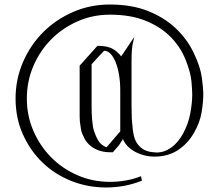

<svg xmlns="http://www.w3.org/2000/svg" viewBox="-20 -834 962 851"><path d="M609 -33Q568 -17 528.5 -10Q489 -3 450 -3Q369 -3 296 -32Q223 -61 168.5 -113.5Q114 -166 81.5 -238.5Q49 -311 49 -397Q49 -483 82 -559Q115 -635 171.5 -691.5Q228 -748 304 -781Q380 -814 467 -814Q564 -814 636.5 -785Q709 -756 759.5 -708Q810 -660 839 -599Q868 -538 874.5 -491Q881 -444 881 -415Q881 -382 873.5 -336Q866 -290 838.5 -243Q811 -196 767.5 -168Q724 -140 667 -140Q665 -140 663 -140Q639 -140 616 -146.5Q593 -153 574 -164Q555 -175 542 -190Q529 -205 524 -221V-215Q522 -213 517.5 -206Q513 -199 508 -191L480 -159Q476 -159 473 -159Q437 -159 413 -169Q389 -179 375 -193Q358 -209 350 -230Q342 -244 339 -261Q336 -278 334 -295Q333 -307 333 -320V-543L412 -631Q458 -631 482 -616Q488 -612 494 -608Q499 -603 505.5 -597.5Q512 -592 517 -584L575 -670Q575 -667 569 -643Q563 -619 563 -560V-364Q563 -334 564 -312.5Q565 -291 567 -277Q568 -260 570 -250Q575 -215 589.5 -196Q604 -177 621 -169Q640 -160 663 -159Q669 -158 674 -158Q708 -158 739 -180Q770 -202 792.5 -244Q815 -286 823.5 -332Q832 -378 832 -415Q832 -435 828.5 -474Q825 -513 802.5 -569.5Q780 -626 736 -670.5Q692 -715 625.5 -742Q559 -769 467 -769Q391 -769 324 -739.5Q257 -710 207 -659.5Q157 -609 128 -541.5Q99 -474 99 -397Q99 -321 128 -254Q157 -187 207 -136.5Q257 -86 324 -57Q391 -28 467 -28Q542 -28 605 -53ZM442 -609Q441 -609 432.5 -599.5Q424 -590 413 -579Q401 -566 386 -549V-364Q386 -329 388 -307Q390 -285 392 -272Q395 -257 398 -250Q409 -219 420 -204.5Q431 -190 450 -182H453L513 -252V-434Q513 -471 507.5 -503Q502 -535 492.5 -558.5Q483 -582 470 -595.5Q457 -609 442 -609Z"/></svg>

Font: Milkman
Style: Regular
Weight: 300
Designer: Giulia Boggio / Martin Desinde
Version: Version 1.000